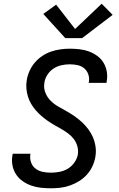

<svg xmlns="http://www.w3.org/2000/svg" viewBox="-20 -1005 640 1033"><path d="M254 8Q226 8 199 5Q172 2 147 -7Q122 -16 101 -31Q80 -46 66 -67.5Q52 -89 47 -115.5Q42 -142 47 -170Q47 -172 47.5 -174Q48 -176 49 -178H144Q144 -177 144 -175.5Q144 -174 143 -173Q140 -151 147.5 -130.5Q155 -110 171.5 -97.5Q188 -85 209.5 -80.5Q231 -76 254 -76Q277 -76 300.5 -80.5Q324 -85 345 -97.5Q366 -110 380.5 -131Q395 -152 399 -174Q402 -197 396 -218.5Q390 -240 377 -257Q364 -274 346.5 -287Q329 -300 310.5 -310.5Q292 -321 273 -332Q254 -343 236.5 -355Q219 -367 203 -381Q187 -395 173 -411Q159 -427 148 -445.5Q137 -464 130.5 -485Q124 -506 122 -528.5Q120 -551 124 -574Q128 -599 139 -623.5Q150 -648 167.5 -668.5Q185 -689 207.5 -704Q230 -719 255 -727.5Q280 -736 305 -739.5Q330 -743 355 -743Q382 -743 408.5 -740Q435 -737 459 -728Q483 -719 503.5 -704Q524 -689 537 -667.5Q550 -646 554.5 -620Q559 -594 554 -567Q554 -565 553.5 -563Q553 -561 553 -559H457Q457 -560 457.5 -561Q458 -562 458 -564Q462 -585 455 -605Q448 -625 433 -637.5Q418 -650 397.5 -654.5Q377 -659 355 -659Q333 -659 310.5 -654Q288 -649 268.5 -636.5Q249 -624 235.5 -603.5Q222 -583 219 -561Q214 -533 223.5 -508Q233 -483 251 -464.5Q269 -446 291.5 -433Q314 -420 336.5 -407.5Q359 -395 380 -380.5Q401 -366 420 -348.5Q439 -331 454.5 -310.5Q470 -290 480 -266.5Q490 -243 494 -216Q498 -189 493 -161Q489 -136 477.5 -111Q466 -86 447.5 -65.5Q429 -45 405.5 -30.5Q382 -16 356.5 -7Q331 2 305 5Q279 8 254 8ZM331 -800 213 -930 282 -980 384 -849 527 -985 586 -925 422 -800Z"/></svg>

Font: Iosevka SS04 Md Ex Obl
Style: Regular
Weight: 500
Width: 7
Italic angle: -9°
Monospace: yes
Designer: Belleve Invis
Foundry: Belleve Invis
Version: Version 19.0.0; ttfautohint (v1.8.4)